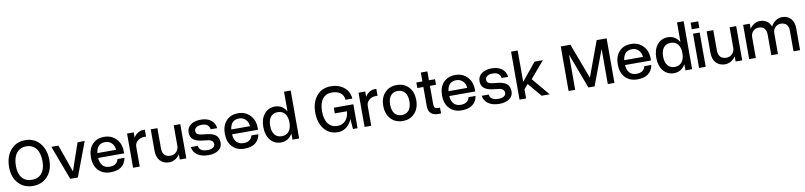

<svg xmlns="http://www.w3.org/2000/svg" viewBox="3 -1723 11577 2760"><g transform="rotate(-10 5791.5 -343.5)"><path d="M42 -316.9Q42 -471.7 122.8 -565.9Q203.6 -660.2 335.9 -660.2Q467.8 -660.2 548.8 -565.7Q629.9 -471.2 629.9 -316.9Q629.9 -170.9 548.8 -81.5Q467.8 7.8 335.9 7.8Q203.6 7.8 122.8 -81.5Q42 -170.9 42 -316.9ZM529.8 -316.9Q529.8 -437 479 -503.4Q428.2 -569.8 335.9 -569.8Q243.7 -569.8 192.4 -503.4Q141.1 -437 141.1 -316.9Q141.1 -205.1 192.4 -143.6Q243.7 -82 335.9 -82Q428.2 -82 479 -143.6Q529.8 -205.1 529.8 -316.9Z M690.9 -500H793.5L935.5 -99.1L1073.7 -500H1177.7L989.7 0H878.9Z M1224.6 -252Q1224.6 -371.1 1288.6 -440.4Q1352.5 -509.8 1462.4 -509.8Q1568.4 -509.8 1636.5 -438.5Q1704.6 -367.2 1704.6 -256.8V-226.1H1325.7Q1331.1 -150.9 1367.4 -112.1Q1403.8 -73.2 1469.7 -73.2Q1522 -73.2 1554.7 -96.7Q1587.4 -120.1 1595.7 -162.1H1698.7Q1683.1 -78.1 1625 -35.2Q1566.9 7.8 1468.8 7.8Q1356.4 7.8 1290.5 -62Q1224.6 -131.8 1224.6 -252ZM1463.4 -433.1Q1343.3 -433.1 1326.7 -296.9H1600.6Q1594.7 -359.4 1557.6 -396.2Q1520.5 -433.1 1463.4 -433.1Z M1795.9 -500H1893.1V-421.9Q1917.5 -463.4 1954.6 -486.6Q1991.7 -509.8 2030.3 -509.8H2057.1V-409.2H2031.2Q1972.7 -409.2 1932.9 -375.2Q1893.1 -341.3 1893.1 -289.1V0H1795.9Z M2238.8 -207Q2238.8 -141.1 2269.8 -109.1Q2300.8 -77.1 2356 -77.1Q2407.7 -77.1 2442.4 -112.1Q2477.1 -147 2477.1 -201.2V-500H2572.8V0H2477.1V-77.1Q2450.7 -34.7 2408.4 -10.7Q2366.2 13.2 2321.8 13.2Q2241.2 13.2 2191.4 -39.6Q2141.6 -92.3 2141.6 -187V-500H2238.8Z M2916.5 -204.1 2831.5 -213.9Q2749.5 -225.6 2709.5 -260.5Q2669.4 -295.4 2669.4 -359.9Q2669.4 -429.7 2724.4 -470.9Q2779.3 -512.2 2873.5 -512.2Q2964.4 -512.2 3020.8 -469.2Q3077.1 -426.3 3085.4 -351.1H2990.7Q2982.4 -395 2954.1 -416Q2925.8 -437 2873.5 -437Q2824.7 -437 2795.7 -417.7Q2766.6 -398.4 2766.6 -366.2Q2766.6 -335.4 2786.6 -320.3Q2806.6 -305.2 2848.6 -299.8L2936.5 -290Q3019.5 -279.3 3058.6 -242.2Q3097.7 -205.1 3097.7 -134.8Q3097.7 -68.8 3042.5 -29.5Q2987.3 9.8 2896.5 9.8Q2796.4 9.8 2735.1 -32.7Q2673.8 -75.2 2664.6 -148.9H2765.6Q2772.9 -105 2804.7 -84.5Q2836.4 -64 2895.5 -64Q2944.3 -64 2973.9 -82.3Q3003.4 -100.6 3003.4 -131.8Q3003.4 -193.8 2916.5 -204.1Z M3179.2 -252Q3179.2 -371.1 3243.2 -440.4Q3307.1 -509.8 3417 -509.8Q3522.9 -509.8 3591.1 -438.5Q3659.2 -367.2 3659.2 -256.8V-226.1H3280.3Q3285.6 -150.9 3322 -112.1Q3358.4 -73.2 3424.3 -73.2Q3476.6 -73.2 3509.3 -96.7Q3542 -120.1 3550.3 -162.1H3653.3Q3637.7 -78.1 3579.6 -35.2Q3521.5 7.8 3423.3 7.8Q3311 7.8 3245.1 -62Q3179.2 -131.8 3179.2 -252ZM3418 -433.1Q3297.9 -433.1 3281.2 -296.9H3555.2Q3549.3 -359.4 3512.2 -396.2Q3475.1 -433.1 3418 -433.1Z M4219.7 -700.2V0H4122.6V-90.8Q4095.7 -42 4052.7 -15.4Q4009.8 11.2 3955.6 11.2Q3858.9 11.2 3799.8 -61Q3740.7 -133.3 3740.7 -252Q3740.7 -369.6 3799.8 -441.4Q3858.9 -513.2 3955.6 -513.2Q4009.8 -513.2 4052.7 -486.8Q4095.7 -460.4 4122.6 -412.1V-700.2ZM3840.8 -252Q3840.8 -168 3877.7 -121.6Q3914.6 -75.2 3980.5 -75.2Q4047.9 -75.2 4085.2 -121.6Q4122.6 -168 4122.6 -252Q4122.6 -335 4085.2 -380.9Q4047.9 -426.8 3980.5 -426.8Q3914.6 -426.8 3877.7 -380.9Q3840.8 -335 3840.8 -252Z M4512.2 -327.1Q4512.2 -477.5 4589.8 -568.8Q4667.5 -660.2 4795.4 -660.2Q4911.6 -660.2 4988.3 -597.9Q5064.9 -535.6 5072.3 -432.1H4972.2Q4969.2 -495.6 4921.9 -532.7Q4874.5 -569.8 4796.4 -569.8Q4708.5 -569.8 4659.9 -506.3Q4611.3 -442.9 4611.3 -327.1Q4611.3 -210.4 4659.7 -146.2Q4708 -82 4795.4 -82Q4867.7 -82 4913.1 -131.8Q4958.5 -181.6 4964.4 -266.1H4787.1V-349.1H5072.3V0H5005.4L4993.2 -147.9Q4964.8 -75.7 4910.4 -33.9Q4856 7.8 4786.1 7.8Q4662.6 7.8 4587.4 -84.2Q4512.2 -176.3 4512.2 -327.1Z M5174.8 -500H5272V-421.9Q5296.4 -463.4 5333.5 -486.6Q5370.6 -509.8 5409.2 -509.8H5436V-409.2H5410.2Q5351.6 -409.2 5311.8 -375.2Q5272 -341.3 5272 -289.1V0H5174.8Z M5491.7 -252Q5491.7 -369.6 5557.9 -441.4Q5624 -513.2 5732.9 -513.2Q5841.3 -513.2 5907.5 -441.4Q5973.6 -369.6 5973.6 -252Q5973.6 -133.3 5907.2 -61Q5840.8 11.2 5732.9 11.2Q5624 11.2 5557.9 -61Q5491.7 -133.3 5491.7 -252ZM5873.5 -252Q5873.5 -335 5836.7 -380.9Q5799.8 -426.8 5732.9 -426.8Q5666 -426.8 5628.9 -380.9Q5591.8 -335 5591.8 -252Q5591.8 -168 5628.9 -121.6Q5666 -75.2 5732.9 -75.2Q5799.8 -75.2 5836.7 -121.6Q5873.5 -168 5873.5 -252Z M6291 -85V0H6241.7Q6181.6 0 6144.3 -34.4Q6106.9 -68.8 6106.9 -138.2V-418.9H6018.6V-500H6106.9V-629.9H6202.6V-500H6291V-418.9H6202.6V-150.9Q6202.6 -114.3 6215.6 -99.6Q6228.5 -85 6252.9 -85Z M6349.6 -252Q6349.6 -371.1 6413.6 -440.4Q6477.5 -509.8 6587.4 -509.8Q6693.4 -509.8 6761.5 -438.5Q6829.6 -367.2 6829.6 -256.8V-226.1H6450.7Q6456.1 -150.9 6492.4 -112.1Q6528.8 -73.2 6594.7 -73.2Q6647 -73.2 6679.7 -96.7Q6712.4 -120.1 6720.7 -162.1H6823.7Q6808.1 -78.1 6750 -35.2Q6691.9 7.8 6593.8 7.8Q6481.4 7.8 6415.5 -62Q6349.6 -131.8 6349.6 -252ZM6588.4 -433.1Q6468.3 -433.1 6451.7 -296.9H6725.6Q6719.7 -359.4 6682.6 -396.2Q6645.5 -433.1 6588.4 -433.1Z M7163.1 -204.1 7078.1 -213.9Q6996.1 -225.6 6956.1 -260.5Q6916 -295.4 6916 -359.9Q6916 -429.7 6970.9 -470.9Q7025.9 -512.2 7120.1 -512.2Q7210.9 -512.2 7267.3 -469.2Q7323.7 -426.3 7332 -351.1H7237.3Q7229 -395 7200.7 -416Q7172.4 -437 7120.1 -437Q7071.3 -437 7042.2 -417.7Q7013.2 -398.4 7013.2 -366.2Q7013.2 -335.4 7033.2 -320.3Q7053.2 -305.2 7095.2 -299.8L7183.1 -290Q7266.1 -279.3 7305.2 -242.2Q7344.2 -205.1 7344.2 -134.8Q7344.2 -68.8 7289.1 -29.5Q7233.9 9.8 7143.1 9.8Q7043 9.8 6981.7 -32.7Q6920.4 -75.2 6911.1 -148.9H7012.2Q7019.5 -105 7051.3 -84.5Q7083 -64 7142.1 -64Q7190.9 -64 7220.5 -82.3Q7250 -100.6 7250 -131.8Q7250 -193.8 7163.1 -204.1Z M7743.7 -500H7865.7L7659.7 -258.8L7877 0H7759.8L7589.8 -201.2L7532.7 -133.8V0H7436.5V-700.2H7532.7V-242.2Z M8532.2 0H8441.9L8249 -514.2V0H8152.8V-649.9H8293.9L8487.3 -134.8L8677.2 -649.9H8822.3V0H8725.1V-514.2Z M8915 -252Q8915 -371.1 8979 -440.4Q9043 -509.8 9152.8 -509.8Q9258.8 -509.8 9326.9 -438.5Q9395 -367.2 9395 -256.8V-226.1H9016.1Q9021.5 -150.9 9057.9 -112.1Q9094.2 -73.2 9160.2 -73.2Q9212.4 -73.2 9245.1 -96.7Q9277.8 -120.1 9286.1 -162.1H9389.2Q9373.5 -78.1 9315.4 -35.2Q9257.3 7.8 9159.2 7.8Q9046.9 7.8 8981 -62Q8915 -131.8 8915 -252ZM9153.8 -433.1Q9033.7 -433.1 9017.1 -296.9H9291Q9285.2 -359.4 9248 -396.2Q9210.9 -433.1 9153.8 -433.1Z M9955.6 -700.2V0H9858.4V-90.8Q9831.5 -42 9788.6 -15.4Q9745.6 11.2 9691.4 11.2Q9594.7 11.2 9535.6 -61Q9476.6 -133.3 9476.6 -252Q9476.6 -369.6 9535.6 -441.4Q9594.7 -513.2 9691.4 -513.2Q9745.6 -513.2 9788.6 -486.8Q9831.5 -460.4 9858.4 -412.1V-700.2ZM9576.7 -252Q9576.7 -168 9613.5 -121.6Q9650.4 -75.2 9716.3 -75.2Q9783.7 -75.2 9821 -121.6Q9858.4 -168 9858.4 -252Q9858.4 -335 9821 -380.9Q9783.7 -426.8 9716.3 -426.8Q9650.4 -426.8 9613.5 -380.9Q9576.7 -335 9576.7 -252Z M10050.3 -662.1H10161.1V-565.9H10050.3ZM10057.1 -500H10154.3V0H10057.1Z M10353 -207Q10353 -141.1 10384 -109.1Q10415 -77.1 10470.2 -77.1Q10522 -77.1 10556.6 -112.1Q10591.3 -147 10591.3 -201.2V-500H10687V0H10591.3V-77.1Q10564.9 -34.7 10522.7 -10.7Q10480.5 13.2 10436 13.2Q10355.5 13.2 10305.7 -39.6Q10255.9 -92.3 10255.9 -187V-500H10353Z M11111.8 -296.9Q11111.8 -360.8 11082.8 -391.8Q11053.7 -422.9 11001 -422.9Q10951.7 -422.9 10918.7 -388.9Q10885.7 -355 10885.7 -303.2V0H10788.6V-500H10885.7V-425.8Q10911.6 -466.8 10951.9 -490Q10992.2 -513.2 11034.7 -513.2Q11091.3 -513.2 11133.5 -484.9Q11175.8 -456.5 11194.8 -403.8Q11219.2 -454.1 11264.4 -483.6Q11309.6 -513.2 11357.9 -513.2Q11436 -513.2 11483.9 -461.4Q11531.7 -409.7 11531.7 -316.9V0H11436V-296.9Q11436 -360.8 11406.2 -391.8Q11376.5 -422.9 11323.7 -422.9Q11274.9 -422.9 11241.9 -388.9Q11209 -355 11209 -303.2V0H11111.8Z"/></g></svg>

Font: Overused Grotesk Medium
Style: Regular
Weight: 500
Version: Version 0.002